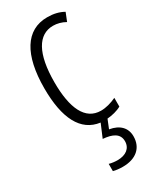

<svg xmlns="http://www.w3.org/2000/svg" viewBox="-201 -599 731 897"><g transform="rotate(-30 165.0 -151.0)"><path d="M294 141C294 96 265 65 211 56L230 9C256 7 285 0 306 -12V-59C278 -46 250 -38 223 -38C138 -38 100 -122 100 -262C100 -416 146 -494 226 -494C248 -494 271 -488 292 -476L310 -521C285 -535 257 -542 222 -542C107 -542 45 -441 45 -261C45 -99 93 -4 193 9L163 80C214 84 248 100 248 141C248 179 219 201 174 201C160 201 143 199 129 195V234C143 238 162 240 180 240C251 240 294 203 294 141Z"/></g></svg>

Font: Noto Sans Khmer UI ExtraCondensed Light
Style: Regular
Weight: 300
Width: 2
Designer: Danh Hong and the Monotype Design Team
Foundry: Monotype Imaging Inc.
Version: Version 2.002